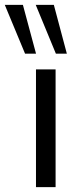

<svg xmlns="http://www.w3.org/2000/svg" viewBox="-73 -773 325 793"><path d="M75.6 0V-486.3H156.6V0ZM157.8 -551.3 74.6 -752.8H149.4L203.1 -551.3ZM30.5 -551.3 -53.2 -752.8H21.6L75.8 -551.3Z"/></svg>

Font: Nunito Sans 12pt ExtraLight
Style: Regular
Weight: 200
Designer: Vernon Adams
Foundry: Vernon Adams
Version: Version 3.101;gftools[0.9.27]